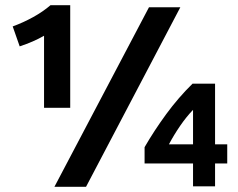

<svg xmlns="http://www.w3.org/2000/svg" viewBox="-20 -721 917 741"><path d="M150 -305V-583Q129 -571 106 -561Q83 -551 56 -542L29 -619Q70 -634 108 -655Q146 -676 175 -701H251V-305ZM190 0 555 -693H676L312 0ZM725 -2V-90H538V-153Q575 -217 621.5 -280.5Q668 -344 723 -398H810V-164H857V-90H810V-2ZM632 -164H725V-297Q699 -270 675 -235Q651 -200 632 -164Z"/></svg>

Font: Ubuntu Sans
Style: Bold
Weight: 700
Designer: Dalton Maag Ltd
Foundry: Dalton Maag Ltd
Version: Version 1.006; ttfautohint (v1.8.4.7-5d5b)